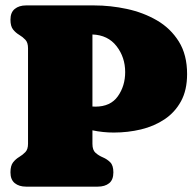

<svg xmlns="http://www.w3.org/2000/svg" viewBox="-20 -696 724 716"><path d="M677.7 -419.9Q677.7 -359.9 655 -318.4Q632.3 -276.9 593.5 -251Q554.7 -225.1 505.9 -213.4Q457 -201.7 404.3 -201.7Q363.8 -201.7 324.7 -210V-159.7Q324.7 -136.2 336.4 -126Q348.1 -115.7 363.8 -109.1Q379.4 -102.5 391.1 -90.8Q402.8 -79.1 402.8 -53.2Q402.8 -25.4 387 -12.7Q371.1 0 344.7 0H77.1Q51.3 0 35.2 -12.9Q19 -25.9 19 -53.2Q19 -78.1 28.8 -90.6Q38.6 -103 51.8 -110.8Q64.9 -118.7 74.7 -128.9Q84.5 -139.2 84.5 -159.7V-516.1Q84.5 -537.1 74.7 -547.6Q64.9 -558.1 51.8 -565.9Q38.6 -573.7 28.8 -585.9Q19 -598.1 19 -622.6Q19 -649.9 35.2 -662.8Q51.3 -675.8 77.1 -675.8H331.1Q392.1 -675.8 453.4 -662.6Q514.6 -649.4 565.4 -619.9Q616.2 -590.3 647 -541Q677.7 -491.7 677.7 -419.9ZM446.8 -427.2Q446.8 -482.4 414.6 -523.9Q382.3 -565.4 324.7 -567.4V-298.8Q330.1 -298.3 335.4 -298.3Q392.1 -298.3 419.4 -336.9Q446.8 -375.5 446.8 -427.2Z"/></svg>

Font: Caprasimo
Style: Regular
Weight: 400
Designer: The DocRepair Project, Phaedra Charles, Flavia Zimbardi
Foundry: Google
Version: Version 1.001